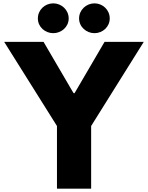

<svg xmlns="http://www.w3.org/2000/svg" viewBox="-20 -1062 882 1146"><path d="M635 -952C635 -1003 593 -1042 544 -1042C495 -1042 452 -1003 452 -952C452 -901 496 -864 544 -864C592 -864 635 -901 635 -952ZM390 -952C390 -1003 347 -1042 298 -1042C248 -1042 206 -1003 206 -952C206 -901 249 -864 298 -864C346 -864 390 -901 390 -952ZM524 64V-310L838 -812H604L428 -511C426 -507 424 -505 422 -505C420 -505 419 -507 416 -511L240 -812H5L320 -310V64Z"/></svg>

Font: LINE Seed JP App_OTF ExtraBold
Style: Regular
Weight: 800
Designer: LINE & Fontrix & Fontworks
Version: Version 1.013